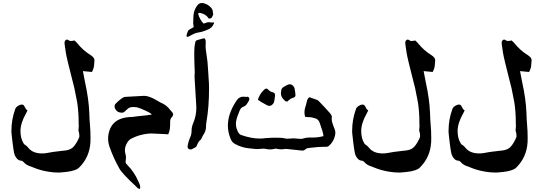

<svg xmlns="http://www.w3.org/2000/svg" viewBox="-20 -1017 3666 1305"><path d="M374.5 155.8Q343.3 155.8 308.1 149.9Q252 140.6 208.5 122.1L189.9 114.7Q159.2 106.4 139.6 84Q132.8 75.2 123.5 75.2Q96.2 73.7 80.1 37.1Q71.8 20 57.6 -116.7V-128.4Q57.6 -204.6 83.5 -275.4Q84 -275.9 84 -277.3Q88.4 -288.6 102.3 -297.4Q116.2 -306.2 128.9 -306.2Q140.1 -306.2 145.5 -295.2Q150.9 -284.2 155 -277.8Q159.2 -271.5 167 -266.1L155.8 -244.1Q119.1 -179.2 119.1 -126Q119.1 -77.6 139.6 -43.5Q143.6 -36.1 152.1 -31.2Q160.6 -26.4 167 -18.6Q170.4 -13.7 173.8 -10.7Q204.1 25.9 266.6 25.9Q283.2 25.9 298.8 22.9Q336.4 15.1 392.6 9.3L427.2 5.4Q464.4 0.5 483.9 -24.2Q503.4 -48.8 517.1 -81.1Q519.5 -86.4 519.5 -92.3Q519.5 -112.8 513.2 -129.4Q515.1 -144 515.1 -156.2L515.6 -165.5Q515.6 -169.9 514.6 -173.8V-188Q514.6 -254.9 504.9 -320.3L495.6 -367.2Q486.8 -418.9 472.7 -468.8Q434.1 -618.2 427.7 -657.7L419.9 -711.4L418.5 -725.1Q418.5 -737.3 425.8 -743.7Q430.2 -748 435.1 -748Q439.9 -748 445.3 -744.1Q453.1 -738.3 460.9 -738.3Q467.8 -738.3 475.6 -739.7Q480.5 -741.2 485.8 -742.2L492.2 -736.3Q500.5 -729.5 506.8 -721.2Q543 -676.3 589.8 -646.5H590.3Q601.6 -639.2 611.8 -629.6Q622.1 -620.1 622.1 -605.5Q622.1 -595.7 620.1 -584.5Q620.1 -555.2 605 -527.8L543.5 -533.7L557.6 -460.4Q583.5 -342.8 586.9 -250.5Q588.4 -197.8 591.8 -162.6Q595.2 -127.4 595.2 -79.6L594.7 -51.3Q588.9 51.8 518.1 121.6Q506.3 133.3 489.3 138.7Q460.9 148.9 430.7 151.4L411.6 153.3Q393.6 155.8 374.5 155.8Z M931.2 268.1Q920.4 264.6 915.5 261.2L903.8 249.5Q808.6 161.1 791 127.9Q750.5 56.2 724.1 -20Q714.8 -47.9 714.8 -75.7Q714.8 -110.8 730 -145.5Q761.7 -213.9 857.9 -221.2L868.7 -221.7H873Q880.4 -221.7 887.2 -223.1Q894 -224.6 909.7 -226.1Q993.7 -234.4 1010.7 -238.3V-238.8Q1010.7 -248.5 931.2 -281.2L929.7 -281.7Q909.7 -289.6 889.2 -289.6Q862.8 -289.6 852.1 -280.8L838.9 -269.5Q821.8 -251 811 -251Q783.7 -251 771.2 -265.6Q758.8 -280.3 758.8 -293Q758.8 -300.3 762.2 -308.1Q764.6 -311.5 777.1 -323.2Q789.6 -335 804.7 -346.2Q819.8 -357.4 828.6 -358.4L960 -365.7Q994.6 -365.7 1049.8 -332.5Q1069.3 -320.3 1088.9 -311.5Q1115.2 -297.9 1135.3 -271.5Q1140.1 -265.1 1147 -258.3Q1156.7 -248.5 1156.7 -238.8Q1156.7 -230 1148.2 -220.9Q1139.6 -211.9 1137.9 -203.6Q1136.2 -195.3 1136.2 -188L1136.7 -182.6Q1136.7 -133.8 1127 -113.3L1123 -104L1090.8 -106L1017.1 -109.4Q1015.1 -109.9 1008.3 -109.9Q931.2 -106.9 867.2 -71.8Q851.6 -61 842.8 -43.9Q829.1 -20.5 829.1 4.4Q829.1 17.1 832.8 30Q836.4 43 836.4 55.7Q836.4 64.9 834.5 74.2Q833.5 78.1 833.5 81.5Q833.5 93.3 844.2 102.5Q894 153.8 919.9 215.3L925.3 226.1Q933.1 241.2 933.1 253.9Q933.1 260.3 931.2 268.1Z M1250.5 -765.6Q1248 -770.5 1248 -774.9Q1248 -778.8 1250 -785.6Q1255.9 -807.6 1264.2 -814Q1279.8 -824.2 1296.9 -833L1293.9 -850.6Q1293 -855 1293 -860.8Q1294.4 -874.5 1294.9 -910.2Q1297.4 -949.2 1320.8 -979.5Q1332.5 -996.6 1352.5 -996.6Q1358.4 -996.6 1364.7 -995.1Q1395 -987.3 1415.5 -963.9Q1422.9 -955.6 1425.3 -945.8Q1427.7 -936 1429.2 -918.5L1426.3 -911.6L1418.9 -897Q1415 -891.6 1399.9 -890.1Q1378.4 -921.4 1344.2 -928.2Q1340.3 -929.7 1336.4 -929.7Q1330.6 -929.7 1326.7 -924.3Q1330.6 -906.2 1341.1 -887Q1351.6 -867.7 1364.7 -856.4Q1386.7 -866.2 1399.4 -866.2Q1405.3 -866.2 1411.6 -864.7Q1415.5 -863.8 1419.9 -863.8Q1423.3 -863.8 1427 -864.3Q1430.7 -864.7 1434.6 -864.7L1435.1 -860.8L1434.6 -858.9Q1423.3 -826.2 1387.7 -814Q1359.9 -801.3 1329.6 -796.4Q1305.7 -793 1284.7 -780.3Q1271.5 -772.9 1263.2 -769.5Q1260.3 -768.6 1258.1 -767.3Q1255.9 -766.1 1252.9 -766.1ZM1274.4 -1Q1267.6 -1 1261.2 -5.6Q1254.9 -10.3 1254.9 -19.5Q1257.8 -47.9 1270.5 -78.6Q1282.2 -102.1 1282.2 -128.7Q1282.2 -155.3 1293.5 -180.7Q1314.5 -230.5 1314.5 -284.7L1314 -298.3Q1308.1 -388.2 1303.2 -478.5L1302.2 -496.6Q1302.2 -506.3 1303.7 -527.3Q1300.3 -600.6 1300.3 -646Q1300.3 -681.2 1302.2 -700.2L1306.6 -726.6Q1308.1 -736.3 1312.5 -740.5Q1316.9 -744.6 1362.3 -755.9L1371.1 -756.3Q1377.4 -747.6 1377.9 -740Q1378.4 -732.4 1378.4 -727.5L1377.4 -701.2Q1377.4 -686 1382.3 -655.8Q1392.1 -598.1 1394.5 -539.6Q1395.5 -512.7 1397.9 -485.8Q1400.9 -450.7 1400.9 -416Q1400.9 -289.6 1382.8 -186Q1380.4 -172.9 1380.4 -156.2Q1379.9 -125 1361.8 -100.1Q1356.9 -92.8 1350.1 -77.6Q1348.1 -69.8 1344.7 -68.4Q1327.1 -53.2 1319.8 -32.2L1313 -18.6L1308.1 -15.6Q1288.6 -6.3 1286.1 -3.9Q1280.3 -1 1274.4 -1Z M2042.5 5.9 2031.7 6.3Q2027.3 6.3 1939.5 -3.4L1922.9 -4.9L1915 -4.4Q1903.3 -2 1891.6 -2Q1875.5 -2 1859.4 -5.9L1853.5 -6.8Q1847.7 -6.8 1841.8 -4.4Q1828.6 -1.5 1815.4 -1.5Q1802.2 -1.5 1789.1 -4.4H1788.1Q1779.3 -6.8 1770.5 -6.8L1761.7 -5.9Q1746.1 -3.9 1731 -3.9Q1712.4 -3.9 1694.3 -6.8L1668.5 -9.3Q1621.6 -14.6 1579.1 -37.6Q1556.2 -48.8 1546.9 -75.2Q1528.8 -118.7 1528.8 -163.6Q1528.8 -242.2 1583.5 -326.7Q1602.1 -359.9 1634.3 -359.9Q1638.2 -359.9 1642.8 -359.1Q1647.5 -358.4 1654.3 -358.4Q1658.7 -359.4 1663.6 -359.4Q1674.8 -356.4 1674.8 -343.3Q1674.8 -334 1657.7 -309.6Q1648.9 -296.9 1634.8 -292Q1616.7 -285.2 1609.4 -266.6Q1593.8 -228 1588.6 -210.2Q1583.5 -192.4 1583.5 -175.8Q1583.5 -147.9 1597.2 -121.6Q1606 -102.1 1623 -98.1Q1690.9 -75.2 1744.6 -75.2Q1766.6 -75.2 1789.1 -78.6Q1823.7 -81.1 1858.4 -81.1Q1867.2 -81.1 1875.2 -80.6Q1883.3 -80.1 1892.1 -80.1Q1900.9 -80.1 1909.9 -77.6Q1918.9 -75.2 1928.2 -74.2Q1940.9 -74.2 1953.1 -75.4Q1965.3 -76.7 1977.1 -76.7Q1990.7 -75.7 2003.4 -74.5Q2016.1 -73.2 2027.3 -73.2Q2033.2 -73.2 2038.6 -75.2Q2061 -82.5 2084.5 -82.5L2100.6 -82Q2143.6 -82 2178.2 -91.8L2177.7 -98.6Q2177.7 -112.3 2152.3 -184.1Q2143.6 -207 2122.1 -212.9Q2116.7 -213.9 2112.8 -215.3Q2097.2 -220.7 2081.1 -220.7H2072.8Q2067.4 -220.7 2060.5 -222.2L2053.7 -223.1Q2049.3 -239.7 2049.3 -254.9Q2049.3 -272 2055.2 -289.1Q2061 -306.2 2065.4 -326.9Q2069.8 -347.7 2083 -356.4Q2088.9 -355 2093.8 -352.5Q2138.2 -338.4 2143.6 -333Q2180.2 -295.9 2223.6 -247.1Q2235.4 -232.9 2235.4 -223.1V-218.8L2234.4 -207.5Q2234.4 -192.9 2242.2 -171.9L2251 -147.9Q2259.3 -131.3 2259.3 -113.3Q2259.3 -105 2257.3 -96.2Q2246.6 -50.3 2213.4 -23.9Q2205.6 -19 2196.3 -19H2177.2Q2144 -19 2111.3 -14.6L2085.4 -12.2Q2084.5 -11.2 2083 -11.2Q2075.7 -11.2 2068.8 -9.5Q2062 -7.8 2055.2 -1.5Q2048.3 4.9 2042.5 5.9ZM1811 -297.4Q1802.2 -297.4 1792.5 -303Q1782.7 -308.6 1772.9 -314Q1752 -324.2 1732.9 -339.4Q1744.6 -377.4 1771.5 -403.3L1780.3 -411.6Q1785.6 -415 1794.4 -415Q1799.8 -409.2 1814.9 -397.5Q1821.8 -393.1 1829.6 -391.1Q1849.6 -386.7 1849.6 -372.1Q1849.6 -358.9 1843.3 -325.2Q1841.3 -317.9 1835.9 -311.5Q1824.7 -297.4 1811 -297.4ZM1933.1 -326.7Q1924.3 -326.7 1918.9 -330.1L1910.2 -338.4Q1889.2 -358.9 1889.2 -383.3Q1889.2 -390.6 1891.1 -397.9V-398.9Q1891.1 -418 1911.6 -428.2Q1921.4 -433.6 1931.2 -439Q1940.9 -444.3 1949.7 -444.3Q1963.4 -444.3 1974.6 -430.7Q1980 -424.3 1981.9 -417Q1988.3 -382.8 1988.3 -369.6Q1988.3 -355.5 1968.3 -351.1Q1960.4 -349.1 1953.6 -344.2Q1938.5 -333 1933.1 -326.7Z M2690.4 155.8Q2659.2 155.8 2624 149.9Q2567.9 140.6 2524.4 122.1L2505.9 114.7Q2475.1 106.4 2455.6 84Q2448.7 75.2 2439.5 75.2Q2412.1 73.7 2396 37.1Q2387.7 20 2373.5 -116.7V-128.4Q2373.5 -204.6 2399.4 -275.4Q2399.9 -275.9 2399.9 -277.3Q2404.3 -288.6 2418.2 -297.4Q2432.1 -306.2 2444.8 -306.2Q2456.1 -306.2 2461.4 -295.2Q2466.8 -284.2 2470.9 -277.8Q2475.1 -271.5 2482.9 -266.1L2471.7 -244.1Q2435.1 -179.2 2435.1 -126Q2435.1 -77.6 2455.6 -43.5Q2459.5 -36.1 2468 -31.2Q2476.6 -26.4 2482.9 -18.6Q2486.3 -13.7 2489.7 -10.7Q2520 25.9 2582.5 25.9Q2599.1 25.9 2614.7 22.9Q2652.3 15.1 2708.5 9.3L2743.2 5.4Q2780.3 0.5 2799.8 -24.2Q2819.3 -48.8 2833 -81.1Q2835.4 -86.4 2835.4 -92.3Q2835.4 -112.8 2829.1 -129.4Q2831.1 -144 2831.1 -156.2L2831.5 -165.5Q2831.5 -169.9 2830.6 -173.8V-188Q2830.6 -254.9 2820.8 -320.3L2811.5 -367.2Q2802.7 -418.9 2788.6 -468.8Q2750 -618.2 2743.7 -657.7L2735.8 -711.4L2734.4 -725.1Q2734.4 -737.3 2741.7 -743.7Q2746.1 -748 2751 -748Q2755.9 -748 2761.2 -744.1Q2769 -738.3 2776.9 -738.3Q2783.7 -738.3 2791.5 -739.7Q2796.4 -741.2 2801.8 -742.2L2808.1 -736.3Q2816.4 -729.5 2822.8 -721.2Q2858.9 -676.3 2905.8 -646.5H2906.2Q2917.5 -639.2 2927.7 -629.6Q2938 -620.1 2938 -605.5Q2938 -595.7 2936 -584.5Q2936 -555.2 2920.9 -527.8L2859.4 -533.7L2873.5 -460.4Q2899.4 -342.8 2902.8 -250.5Q2904.3 -197.8 2907.7 -162.6Q2911.1 -127.4 2911.1 -79.6L2910.6 -51.3Q2904.8 51.8 2834 121.6Q2822.3 133.3 2805.2 138.7Q2776.9 148.9 2746.6 151.4L2727.5 153.3Q2709.5 155.8 2690.4 155.8Z M3345.7 155.8Q3314.5 155.8 3279.3 149.9Q3223.1 140.6 3179.7 122.1L3161.1 114.7Q3130.4 106.4 3110.8 84Q3104 75.2 3094.7 75.2Q3067.4 73.7 3051.3 37.1Q3043 20 3028.8 -116.7V-128.4Q3028.8 -204.6 3054.7 -275.4Q3055.2 -275.9 3055.2 -277.3Q3059.6 -288.6 3073.5 -297.4Q3087.4 -306.2 3100.1 -306.2Q3111.3 -306.2 3116.7 -295.2Q3122.1 -284.2 3126.2 -277.8Q3130.4 -271.5 3138.2 -266.1L3127 -244.1Q3090.3 -179.2 3090.3 -126Q3090.3 -77.6 3110.8 -43.5Q3114.7 -36.1 3123.3 -31.2Q3131.8 -26.4 3138.2 -18.6Q3141.6 -13.7 3145 -10.7Q3175.3 25.9 3237.8 25.9Q3254.4 25.9 3270 22.9Q3307.6 15.1 3363.8 9.3L3398.4 5.4Q3435.5 0.5 3455.1 -24.2Q3474.6 -48.8 3488.3 -81.1Q3490.7 -86.4 3490.7 -92.3Q3490.7 -112.8 3484.4 -129.4Q3486.3 -144 3486.3 -156.2L3486.8 -165.5Q3486.8 -169.9 3485.8 -173.8V-188Q3485.8 -254.9 3476.1 -320.3L3466.8 -367.2Q3458 -418.9 3443.8 -468.8Q3405.3 -618.2 3398.9 -657.7L3391.1 -711.4L3389.6 -725.1Q3389.6 -737.3 3397 -743.7Q3401.4 -748 3406.2 -748Q3411.1 -748 3416.5 -744.1Q3424.3 -738.3 3432.1 -738.3Q3439 -738.3 3446.8 -739.7Q3451.7 -741.2 3457 -742.2L3463.4 -736.3Q3471.7 -729.5 3478 -721.2Q3514.2 -676.3 3561 -646.5H3561.5Q3572.8 -639.2 3583 -629.6Q3593.3 -620.1 3593.3 -605.5Q3593.3 -595.7 3591.3 -584.5Q3591.3 -555.2 3576.2 -527.8L3514.6 -533.7L3528.8 -460.4Q3554.7 -342.8 3558.1 -250.5Q3559.6 -197.8 3563 -162.6Q3566.4 -127.4 3566.4 -79.6L3565.9 -51.3Q3560.1 51.8 3489.3 121.6Q3477.5 133.3 3460.4 138.7Q3432.1 148.9 3401.9 151.4L3382.8 153.3Q3364.7 155.8 3345.7 155.8Z"/></svg>

Font: Kurland
Style: Regular
Weight: 400
Designer: GGBot
Version: 0.22